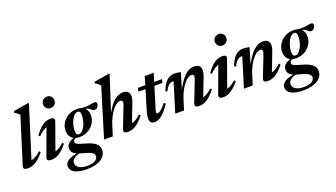

<svg xmlns="http://www.w3.org/2000/svg" viewBox="-77 -1367 3988 2280"><g transform="rotate(-20 1917.0 -227.0)"><path d="M194.5 -617Q185.5 -626.5 176.5 -634.5Q167.5 -642.5 156.5 -650.2Q145.5 -658 131.5 -665.5L137 -683.5L324 -715H338L126 -39.5L108.5 -65.5Q130 -63.5 153 -69.8Q176 -76 201.2 -92Q226.5 -108 254 -134.5L270 -118Q232.5 -70 197.2 -41.5Q162 -13 129 -0.5Q96 12 65.5 12Q30.5 12 17.8 0.2Q5 -11.5 13.5 -38Z M312.5 -38 443 -393.5 465 -372.5Q443.5 -373.5 421.5 -365.5Q399.5 -357.5 376.2 -340.5Q353 -323.5 327.5 -296L310.5 -311Q347 -363.5 381 -394.2Q415 -425 447.2 -438Q479.5 -451 510 -451Q542.5 -451 554.2 -438.8Q566 -426.5 557 -402L426.5 -37L406 -65Q427.5 -63.5 449.8 -70Q472 -76.5 496.2 -92.5Q520.5 -108.5 547.5 -134L563.5 -117.5Q526.5 -70.5 492 -42Q457.5 -13.5 426 -0.8Q394.5 12 364.5 12Q328 12 315.5 -0.2Q303 -12.5 312.5 -38ZM489.5 -640Q489.5 -661 499 -677.2Q508.5 -693.5 524.8 -703Q541 -712.5 562 -712.5Q593.5 -712.5 613.5 -692.2Q633.5 -672 633.5 -641Q633.5 -620 624.2 -603.8Q615 -587.5 598.8 -578Q582.5 -568.5 561 -568.5Q530 -568.5 509.8 -589Q489.5 -609.5 489.5 -640Z M1042.5 -369Q1030 -369 1020.8 -375.2Q1011.5 -381.5 1001.8 -390.8Q992 -400 978.5 -408Q965 -416 944.5 -420Q924 -424 893 -420L888 -445Q939.5 -439 972.5 -441.8Q1005.5 -444.5 1028.2 -449.8Q1051 -455 1071 -455Q1083.5 -455 1090.8 -448.8Q1098 -442.5 1098 -430Q1098 -417.5 1093.5 -406.2Q1089 -395 1081.5 -386.8Q1074 -378.5 1064.2 -373.8Q1054.5 -369 1042.5 -369ZM769.5 -161Q786.5 -161 802.5 -172.8Q818.5 -184.5 832.5 -205Q846.5 -225.5 856.8 -251.5Q867 -277.5 873 -306Q879 -334.5 879 -362.5Q879 -392.5 870 -405.2Q861 -418 844 -418Q827.5 -418 811.2 -406.2Q795 -394.5 781.2 -374Q767.5 -353.5 757 -327.5Q746.5 -301.5 740.5 -273Q734.5 -244.5 734.5 -216Q734.5 -186.5 743.8 -173.8Q753 -161 769.5 -161ZM847.5 -451.5Q891 -451.5 920.5 -435.8Q950 -420 965 -392Q980 -364 980 -326.5Q980 -285 963.5 -248.8Q947 -212.5 917.8 -185.2Q888.5 -158 849.8 -142.8Q811 -127.5 766 -127.5Q723 -127.5 693.5 -143.2Q664 -159 648.8 -187Q633.5 -215 633.5 -252.5Q633.5 -293.5 650 -329.8Q666.5 -366 695.8 -393.2Q725 -420.5 763.8 -436Q802.5 -451.5 847.5 -451.5ZM721.5 261.5Q668.5 261.5 629.5 253.8Q590.5 246 564.5 231.8Q538.5 217.5 525.8 197.5Q513 177.5 513 153Q513 125 532.2 101.8Q551.5 78.5 595.5 61.8Q639.5 45 714.5 37H759L757.5 45.5Q719 47.5 689 55Q659 62.5 638.5 75Q618 87.5 607.2 104Q596.5 120.5 596.5 141.5Q596.5 165 611.8 184Q627 203 658.5 214.2Q690 225.5 738.5 225.5Q783 225.5 812.2 215Q841.5 204.5 856 187.2Q870.5 170 870.5 150Q870.5 135 862.2 122.8Q854 110.5 835.5 100.2Q817 90 787.5 80.2Q758 70.5 715.5 60Q669.5 48.5 644.2 32.8Q619 17 609 -1.8Q599 -20.5 599 -42Q599 -69 614.5 -91Q630 -113 659.5 -128.2Q689 -143.5 730.5 -149.5L747.5 -138Q715 -135 699.8 -122.2Q684.5 -109.5 684.5 -94Q684.5 -87 688.8 -80Q693 -73 704.5 -66Q716 -59 738.5 -51.2Q761 -43.5 797 -33.5Q861.5 -16.5 898 4.8Q934.5 26 949.5 51Q964.5 76 964.5 106Q964.5 140 948.2 168.2Q932 196.5 900.5 217.2Q869 238 824 249.8Q779 261.5 721.5 261.5Z M1176.5 -123.5 1138 0H1027.5L1215.5 -615.5Q1207 -625.5 1197.5 -633.8Q1188 -642 1177 -649.8Q1166 -657.5 1152 -665.5L1157.5 -683.5L1344.5 -715H1358L1198 -221.5L1191.5 -227.5Q1219.5 -284 1248.2 -326Q1277 -368 1305.8 -395.5Q1334.5 -423 1364 -436.8Q1393.5 -450.5 1423.5 -450.5Q1471.5 -450.5 1491 -429.8Q1510.5 -409 1510.5 -376.5Q1510.5 -359.5 1505.5 -337.2Q1500.5 -315 1489.5 -287L1392.5 -37L1379.5 -65.5Q1400 -65.5 1421.8 -73Q1443.5 -80.5 1467.5 -96.8Q1491.5 -113 1518 -138L1534.5 -122Q1496.5 -73 1461.5 -43.8Q1426.5 -14.5 1394.8 -1.2Q1363 12 1332.5 12Q1293.5 12 1282.2 -1.2Q1271 -14.5 1283.5 -46L1379 -291.5Q1386 -310 1389.5 -321.2Q1393 -332.5 1393 -341Q1393 -352.5 1385.8 -359.5Q1378.5 -366.5 1361.5 -366.5Q1340.5 -366.5 1315.5 -349.5Q1290.5 -332.5 1265 -300.5Q1239.5 -268.5 1216.5 -223.5Q1193.5 -178.5 1176.5 -123.5Z M1605.5 -395 1615 -439.5H1919L1910 -395ZM1733 -153.5Q1727 -135 1724 -123.5Q1721 -112 1720 -104.8Q1719 -97.5 1719 -92.5Q1719 -83.5 1723 -79.2Q1727 -75 1733.5 -75Q1744 -75 1760 -85Q1776 -95 1796.8 -115.5Q1817.5 -136 1842 -167L1863 -152Q1835.5 -108.5 1809 -77.5Q1782.5 -46.5 1757.5 -26.8Q1732.5 -7 1709.5 2.2Q1686.5 11.5 1665 11.5Q1638 11.5 1621 -4Q1604 -19.5 1604 -59Q1604 -75 1608.2 -99.2Q1612.5 -123.5 1622.5 -155.5L1739.5 -544H1853Z M1929 -280 1908 -288.5Q1930.5 -351 1957.5 -386.2Q1984.5 -421.5 2016 -436.2Q2047.5 -451 2082 -451Q2096.5 -451 2108.5 -449.8Q2120.5 -448.5 2132.5 -446.2Q2144.5 -444 2158.5 -440.5L2091.5 -216L2088 -220.5Q2117 -278.5 2146 -321.8Q2175 -365 2204.2 -393.5Q2233.5 -422 2263.2 -436.2Q2293 -450.5 2323.5 -450.5Q2371.5 -450.5 2391.2 -429.8Q2411 -409 2411 -376.5Q2411 -359.5 2405.8 -337.2Q2400.5 -315 2389.5 -287L2293 -37L2280 -65.5Q2300.5 -65.5 2322 -73Q2343.5 -80.5 2367.5 -96.8Q2391.5 -113 2418 -138L2434.5 -122Q2396.5 -73 2361.8 -43.8Q2327 -14.5 2295 -1.2Q2263 12 2233 12Q2193.5 12 2182.2 -1.2Q2171 -14.5 2183.5 -46L2279.5 -291.5Q2286.5 -310 2289.8 -321.2Q2293 -332.5 2293 -341Q2293 -352.5 2286 -359.5Q2279 -366.5 2261.5 -366.5Q2241 -366.5 2216 -349.5Q2191 -332.5 2165.5 -300.5Q2140 -268.5 2116.8 -223.5Q2093.5 -178.5 2076.5 -123.5L2038 0H1927L2040 -367.5Q2038.5 -368.5 2036.8 -369.5Q2035 -370.5 2032 -370.5Q2014 -370.5 1998 -363.5Q1982 -356.5 1965.5 -337.2Q1949 -318 1929 -280Z M2483.5 -38 2614 -393.5 2636 -372.5Q2614.5 -373.5 2592.5 -365.5Q2570.5 -357.5 2547.2 -340.5Q2524 -323.5 2498.5 -296L2481.5 -311Q2518 -363.5 2552 -394.2Q2586 -425 2618.2 -438Q2650.5 -451 2681 -451Q2713.5 -451 2725.2 -438.8Q2737 -426.5 2728 -402L2597.5 -37L2577 -65Q2598.5 -63.5 2620.8 -70Q2643 -76.5 2667.2 -92.5Q2691.5 -108.5 2718.5 -134L2734.5 -117.5Q2697.5 -70.5 2663 -42Q2628.5 -13.5 2597 -0.8Q2565.5 12 2535.5 12Q2499 12 2486.5 -0.2Q2474 -12.5 2483.5 -38ZM2660.5 -640Q2660.5 -661 2670 -677.2Q2679.5 -693.5 2695.8 -703Q2712 -712.5 2733 -712.5Q2764.5 -712.5 2784.5 -692.2Q2804.5 -672 2804.5 -641Q2804.5 -620 2795.2 -603.8Q2786 -587.5 2769.8 -578Q2753.5 -568.5 2732 -568.5Q2701 -568.5 2680.8 -589Q2660.5 -609.5 2660.5 -640Z M2797 -280 2776 -288.5Q2798.5 -351 2825.5 -386.2Q2852.5 -421.5 2884 -436.2Q2915.5 -451 2950 -451Q2964.5 -451 2976.5 -449.8Q2988.5 -448.5 3000.5 -446.2Q3012.5 -444 3026.5 -440.5L2959.5 -216L2956 -220.5Q2985 -278.5 3014 -321.8Q3043 -365 3072.2 -393.5Q3101.5 -422 3131.2 -436.2Q3161 -450.5 3191.5 -450.5Q3239.5 -450.5 3259.2 -429.8Q3279 -409 3279 -376.5Q3279 -359.5 3273.8 -337.2Q3268.5 -315 3257.5 -287L3161 -37L3148 -65.5Q3168.5 -65.5 3190 -73Q3211.5 -80.5 3235.5 -96.8Q3259.5 -113 3286 -138L3302.5 -122Q3264.5 -73 3229.8 -43.8Q3195 -14.5 3163 -1.2Q3131 12 3101 12Q3061.5 12 3050.2 -1.2Q3039 -14.5 3051.5 -46L3147.5 -291.5Q3154.5 -310 3157.8 -321.2Q3161 -332.5 3161 -341Q3161 -352.5 3154 -359.5Q3147 -366.5 3129.5 -366.5Q3109 -366.5 3084 -349.5Q3059 -332.5 3033.5 -300.5Q3008 -268.5 2984.8 -223.5Q2961.5 -178.5 2944.5 -123.5L2906 0H2795L2908 -367.5Q2906.5 -368.5 2904.8 -369.5Q2903 -370.5 2900 -370.5Q2882 -370.5 2866 -363.5Q2850 -356.5 2833.5 -337.2Q2817 -318 2797 -280Z M3779 -369Q3766.5 -369 3757.2 -375.2Q3748 -381.5 3738.2 -390.8Q3728.5 -400 3715 -408Q3701.5 -416 3681 -420Q3660.5 -424 3629.5 -420L3624.5 -445Q3676 -439 3709 -441.8Q3742 -444.5 3764.8 -449.8Q3787.5 -455 3807.5 -455Q3820 -455 3827.2 -448.8Q3834.5 -442.5 3834.5 -430Q3834.5 -417.5 3830 -406.2Q3825.5 -395 3818 -386.8Q3810.5 -378.5 3800.8 -373.8Q3791 -369 3779 -369ZM3506 -161Q3523 -161 3539 -172.8Q3555 -184.5 3569 -205Q3583 -225.5 3593.2 -251.5Q3603.5 -277.5 3609.5 -306Q3615.5 -334.5 3615.5 -362.5Q3615.5 -392.5 3606.5 -405.2Q3597.5 -418 3580.5 -418Q3564 -418 3547.8 -406.2Q3531.5 -394.5 3517.8 -374Q3504 -353.5 3493.5 -327.5Q3483 -301.5 3477 -273Q3471 -244.5 3471 -216Q3471 -186.5 3480.2 -173.8Q3489.5 -161 3506 -161ZM3584 -451.5Q3627.5 -451.5 3657 -435.8Q3686.5 -420 3701.5 -392Q3716.5 -364 3716.5 -326.5Q3716.5 -285 3700 -248.8Q3683.5 -212.5 3654.2 -185.2Q3625 -158 3586.2 -142.8Q3547.5 -127.5 3502.5 -127.5Q3459.5 -127.5 3430 -143.2Q3400.5 -159 3385.2 -187Q3370 -215 3370 -252.5Q3370 -293.5 3386.5 -329.8Q3403 -366 3432.2 -393.2Q3461.5 -420.5 3500.2 -436Q3539 -451.5 3584 -451.5ZM3458 261.5Q3405 261.5 3366 253.8Q3327 246 3301 231.8Q3275 217.5 3262.2 197.5Q3249.5 177.5 3249.5 153Q3249.5 125 3268.8 101.8Q3288 78.5 3332 61.8Q3376 45 3451 37H3495.5L3494 45.5Q3455.5 47.5 3425.5 55Q3395.5 62.5 3375 75Q3354.5 87.5 3343.8 104Q3333 120.5 3333 141.5Q3333 165 3348.2 184Q3363.5 203 3395 214.2Q3426.5 225.5 3475 225.5Q3519.5 225.5 3548.8 215Q3578 204.5 3592.5 187.2Q3607 170 3607 150Q3607 135 3598.8 122.8Q3590.5 110.5 3572 100.2Q3553.5 90 3524 80.2Q3494.5 70.5 3452 60Q3406 48.5 3380.8 32.8Q3355.5 17 3345.5 -1.8Q3335.5 -20.5 3335.5 -42Q3335.5 -69 3351 -91Q3366.5 -113 3396 -128.2Q3425.5 -143.5 3467 -149.5L3484 -138Q3451.5 -135 3436.2 -122.2Q3421 -109.5 3421 -94Q3421 -87 3425.2 -80Q3429.5 -73 3441 -66Q3452.5 -59 3475 -51.2Q3497.5 -43.5 3533.5 -33.5Q3598 -16.5 3634.5 4.8Q3671 26 3686 51Q3701 76 3701 106Q3701 140 3684.8 168.2Q3668.5 196.5 3637 217.2Q3605.5 238 3560.5 249.8Q3515.5 261.5 3458 261.5Z"/></g></svg>

Font: Newsreader 24pt SemiBold
Style: Italic
Weight: 600
Italic angle: -17°
Designer: Hugues Gentile
Foundry: Production Type
Version: Version 1.003